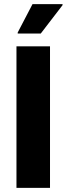

<svg xmlns="http://www.w3.org/2000/svg" viewBox="-20 -913 324 933"><path d="M60 0V-688H223V0ZM66 -750V-755L138 -893H284V-888L178 -750Z"/></svg>

Font: Saira Semi Condensed
Style: Bold
Weight: 700
Width: 4
Designer: Hector Gatti with collaboration of the Omnibus-Type team
Foundry: Omnibus-Type
Version: Version 1.001; ttfautohint (v1.8)